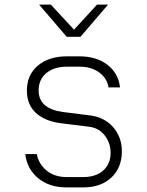

<svg xmlns="http://www.w3.org/2000/svg" viewBox="-20 -805 640 835"><path d="M269 10Q194 10 145.5 -30.5Q97 -71 90 -135H140Q148 -92 182.5 -63.5Q217 -35 269 -35H342Q397 -35 429 -63.5Q461 -92 461 -140Q461 -183 435.5 -216Q410 -249 366 -254L245 -269Q175 -278 136 -314Q97 -350 97 -411Q97 -479 144.5 -519.5Q192 -560 271 -560H325Q400 -560 447.5 -523Q495 -486 502 -425H452Q446 -464 412 -489.5Q378 -515 325 -515H271Q215 -515 181.5 -487Q148 -459 148 -412Q148 -371 175 -348Q202 -325 253 -318L372 -303Q435 -295 472.5 -251.5Q510 -208 510 -147Q510 -76 464.5 -33Q419 10 342 10ZM270 -645 150 -785H201L302 -676L402 -785H450L330 -645Z"/></svg>

Font: JetBrains Mono NL Thin
Style: Regular
Weight: 100
Monospace: yes
Designer: Philipp Nurullin, Konstantin Bulenkov
Foundry: JetBrains
Version: Version 2.305; ttfautohint (v1.8.4.7-5d5b)